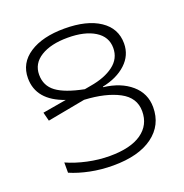

<svg xmlns="http://www.w3.org/2000/svg" viewBox="-131 -841 928 969"><g transform="rotate(-20 333.0 -357.0)"><path d="M604 -198Q604 -102 528 -46Q452 10 315 10Q251 10 192 -2Q133 -14 87 -34V-89Q136 -67 196 -54Q256 -41 315 -41Q427 -41 486 -82.5Q545 -124 545 -198Q545 -271 474 -308.5Q403 -346 289 -352L86 -314L74 -361L202 -383Q60 -432 60 -551Q60 -632 130 -678Q200 -724 318 -724Q438 -724 507 -678Q576 -632 576 -551Q576 -487 528 -442.5Q480 -398 401 -382V-379Q493 -368 548.5 -320Q604 -272 604 -198ZM311 -401 344 -407Q423 -420 470 -455.5Q517 -491 517 -548Q517 -608 463 -641.5Q409 -675 318 -675Q227 -675 173 -641.5Q119 -608 119 -548Q119 -489 164.5 -455Q210 -421 311 -401Z"/></g></svg>

Font: Noto Sans Armenian Light
Style: Regular
Weight: 300
Designer: Monotype Design team
Foundry: Monotype Imaging Inc.
Version: Version 1.000